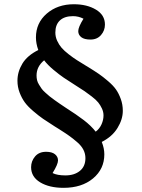

<svg xmlns="http://www.w3.org/2000/svg" viewBox="-20 -735 676 913"><path d="M282.2 158.2Q214.4 158.2 171.1 132.1Q127.9 106 127.9 60.1Q127.9 31.2 146.7 9Q165.5 -13.2 199.2 -13.2Q227.1 -13.2 241.5 -1.5Q255.9 10.3 255.9 27.8Q255.9 46.4 230 87.9Q252 99.1 291 99.1Q333.5 99.1 359.9 77.6Q386.2 56.2 386.2 17.1Q386.2 -3.9 376.7 -22.7Q367.2 -41.5 346.9 -59.1Q326.7 -76.7 307.6 -90.1Q288.6 -103.5 258.3 -122.6Q246.1 -129.9 240.2 -133.8Q205.6 -155.8 185.3 -169.7Q165 -183.6 138.7 -206.1Q112.3 -228.5 97.9 -248.3Q83.5 -268.1 73.2 -294.9Q63 -321.8 63 -351.1Q63 -393.6 86.4 -432.4Q109.9 -471.2 162.1 -497.1Q150.9 -527.8 150.9 -557.1Q150.9 -626 202.4 -670.4Q253.9 -714.8 331.1 -714.8Q393.6 -714.8 436.3 -689.2Q479 -663.6 479 -618.2Q479 -589.8 460.4 -568.4Q441.9 -546.9 410.2 -546.9Q380.9 -546.9 366.5 -558.1Q352.1 -569.3 352.1 -586.9Q352.1 -606 377 -646Q353.5 -658.2 327.1 -658.2Q286.6 -658.2 264.9 -637.9Q243.2 -617.7 243.2 -580.1Q243.2 -560.1 251.7 -541.3Q260.3 -522.5 272.9 -507.8Q285.6 -493.2 306.4 -477.1Q327.1 -460.9 345.5 -449.2Q363.8 -437.5 389.6 -421.9Q391.6 -420.9 392.6 -420.2Q393.6 -419.4 395 -418.7Q396.5 -418 397.9 -417Q431.2 -396.5 450 -383.5Q468.8 -370.6 493.7 -349.4Q518.6 -328.1 531.7 -309.3Q544.9 -290.5 554.4 -264.2Q564 -237.8 564 -208Q564 -167.5 538.8 -126.5Q513.7 -85.4 463.9 -60.1Q476.1 -29.8 476.1 -1Q476.1 68.8 422.4 113.5Q368.7 158.2 282.2 158.2ZM435.1 -108.9Q453.6 -123 462.9 -144Q472.2 -165 472.2 -186Q472.2 -203.1 464.6 -219.2Q457 -235.4 447 -247.8Q437 -260.3 416.7 -275.9Q396.5 -291.5 382.3 -301.3Q368.2 -311 340.8 -328.1Q303.7 -351.6 283.2 -365.5Q262.7 -379.4 234.6 -402.8Q206.5 -426.3 189.9 -448.2Q153.8 -418.5 153.8 -376Q153.8 -364.7 156.2 -354Q158.7 -343.3 165.5 -332.5Q172.4 -321.8 177.7 -313.7Q183.1 -305.7 195.8 -294.4Q208.5 -283.2 215.6 -277.1Q222.7 -271 240 -258.8Q257.3 -246.6 264.4 -241.7Q271.5 -236.8 292 -223.1Q344.2 -189.9 378.4 -163.8Q412.6 -137.7 435.1 -108.9Z"/></svg>

Font: Literata Book Medium
Style: Regular
Weight: 500
Designer: Latin by Veronika Burian and Jose Scaglione. Greek by Irene Vlachou. Cyrillic by Vera Evstafieva
Foundry: TypeTogether
Version: Version 2.003;PS 002.003;hotconv 1.0.88;makeotf.lib2.5.64775